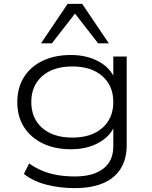

<svg xmlns="http://www.w3.org/2000/svg" viewBox="-20 -780 781 988"><path d="M364 188Q288 188 219.5 170.5Q151 153 103 115L130 61Q165 86 202 100.5Q239 115 279.5 121.5Q320 128 365 128Q460 128 511.5 88Q563 48 563 -26V-134H570Q548 -79 488 -45.5Q428 -12 345 -12Q262 -12 200 -42Q138 -72 103.5 -126Q69 -180 69 -255Q69 -329 103.5 -383.5Q138 -438 200 -467.5Q262 -497 345 -497Q427 -497 488 -463.5Q549 -430 571 -373H563V-489H632V-34Q632 37 601.5 87Q571 137 511 162.5Q451 188 364 188ZM352 -72Q450 -72 506.5 -121.5Q563 -171 563 -255Q563 -339 506.5 -388.5Q450 -438 352 -438Q254 -438 197.5 -388.5Q141 -339 141 -255Q141 -171 197.5 -121.5Q254 -72 352 -72ZM191 -557 328 -760H403L540 -557H485L366 -710L247 -557Z"/></svg>

Font: Nunito Sans 10pt Expanded Light
Style: Regular
Weight: 300
Width: 7
Designer: Vernon Adams
Foundry: Vernon Adams
Version: Version 3.101;gftools[0.9.27]